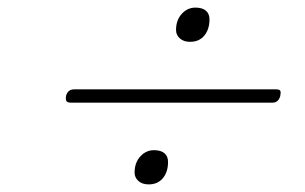

<svg xmlns="http://www.w3.org/2000/svg" viewBox="-20 -690 803 505"><path d="M167 -420Q157 -420 154.5 -424.5Q152 -429 154 -439Q159 -455 175 -455H706Q716 -455 717.5 -450.5Q719 -446 717 -437Q712 -420 697 -420ZM371 -205Q354 -205 344 -214Q334 -223 334 -236Q334 -262 349 -278.5Q364 -295 385 -295Q403 -295 412.5 -287Q422 -279 422 -264Q422 -238 408.5 -221.5Q395 -205 371 -205ZM480 -580Q463 -580 453 -589Q443 -598 443 -611Q443 -637 458 -653.5Q473 -670 494 -670Q512 -670 521.5 -662Q531 -654 531 -639Q531 -613 517.5 -596.5Q504 -580 480 -580Z"/></svg>

Font: Playwrite AU QLD Thin
Style: Regular
Weight: 250
Designer: Veronika Burian, José Scaglione
Foundry: TypeTogether
Version: Version 1.002